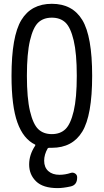

<svg xmlns="http://www.w3.org/2000/svg" viewBox="-20 -760 540 1000"><path d="M320.8 -642.6Q293.9 -668 250 -668Q206.1 -668 179.2 -642.6Q152.3 -617.2 136.2 -549.3Q120.1 -481.4 120.1 -365.2Q120.1 -249 136.2 -181.2Q152.3 -113.3 179.2 -87.4Q206.1 -61.5 250 -61.5Q293.9 -61.5 320.8 -87.4Q347.7 -113.3 363.8 -181.2Q379.9 -249 379.9 -365.2Q379.9 -481.4 363.8 -549.3Q347.7 -617.2 320.8 -642.6ZM163.1 -6.8Q101.6 -36.1 70.8 -121.6Q40 -207 40 -365.2Q40 -571.3 91.3 -655.8Q142.6 -740.2 250 -740.2Q357.4 -740.2 408.7 -655.8Q460 -571.3 460 -365.2Q460 -159.2 408.7 -74.7Q357.4 9.8 250 9.8H236.3Q230.5 9.8 228.5 12.7Q210 44.9 210 77.1Q210 111.3 231.4 130.9Q252.9 150.4 290 150.4Q319.3 150.4 348.6 140.6Q360.4 136.7 371.1 143.6Q381.8 150.4 381.8 163.1V165Q381.8 203.1 348.6 210.9Q308.6 219.7 280.3 219.7Q204.1 219.7 168 184.6Q131.8 149.4 131.8 96.7Q131.8 45.9 163.1 -1Q165 -5.9 163.1 -6.8Z"/></svg>

Font: Rounded-L Mgen+ 2m regular
Style: Regular
Weight: 400
Designer: [Source Han Sans]
Ryoko NISHIZUKA  (kana & ideographs); Paul D. Hunt (Latin, Greek & Cyrillic); Wenlong ZHANG  (bopomofo
Version: Version 1.059.20150602